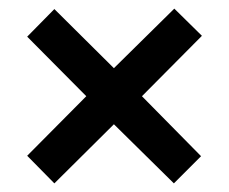

<svg xmlns="http://www.w3.org/2000/svg" viewBox="-20 -576 531 445"><path d="M384 -556 448 -493 309 -353 446 -214 383 -151 244 -288 106 -151 43 -215 180 -353 43 -491 106 -555 244 -418Z"/></svg>

Font: Noto Sans Condensed SemiBold
Style: Regular
Weight: 600
Width: 3
Designer: Monotype Design Team
Foundry: Monotype Imaging Inc.
Version: Version 2.013; ttfautohint (v1.8.4.7-5d5b)